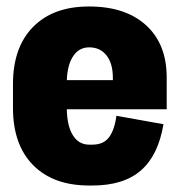

<svg xmlns="http://www.w3.org/2000/svg" viewBox="-20 -556 554 592"><path d="M494 -219H186Q187 -167 205 -138.5Q223 -110 255 -110H265Q299 -110 316 -132.5Q333 -155 339 -199L484 -173Q468 -77 414.5 -30.5Q361 16 265 16H255Q144 16 82 -47Q20 -110 20 -223V-297Q20 -410 82 -473Q144 -536 254 -536H255Q367 -536 430.5 -478Q494 -420 494 -317ZM328 -309V-316Q328 -360 308.5 -385Q289 -410 255 -410Q224 -410 206 -383.5Q188 -357 186 -309Z"/></svg>

Font: Akshar
Style: Bold
Weight: 700
Designer: Tall Chai
Foundry: Tall Chai
Version: Version 1.000